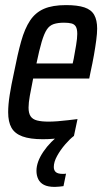

<svg xmlns="http://www.w3.org/2000/svg" viewBox="-20 -538 406 753"><path d="M148 8Q98 8 68 -3Q38 -14 25 -37Q12 -60 12 -98Q12 -127 18 -165.5Q24 -204 35 -254Q49 -326 63 -376Q77 -426 98 -457.5Q119 -489 152.5 -503.5Q186 -518 239 -518Q284 -518 311 -509Q338 -500 349.5 -479.5Q361 -459 361 -426Q361 -407 357.5 -380.5Q354 -354 348.5 -322.5Q343 -291 335 -255L330 -230H110Q102 -190 97 -162.5Q92 -135 92 -116Q92 -94 100 -82Q108 -70 125.5 -65.5Q143 -61 171 -61Q186 -61 206 -62.5Q226 -64 246.5 -66.5Q267 -69 284 -71L270 -5Q256 -2 235.5 1Q215 4 192.5 6Q170 8 148 8ZM123 -289H265L269 -307Q274 -334 278.5 -361Q283 -388 283 -405Q283 -424 277.5 -433.5Q272 -443 260.5 -446Q249 -449 231 -449Q207 -449 190.5 -443.5Q174 -438 163.5 -422Q153 -406 143.5 -374Q134 -342 123 -289ZM195 195Q168 195 152.5 187Q137 179 130 164.5Q123 150 123 132Q123 97 150 57Q177 17 221 -15L270 -5Q254 7 235.5 28.5Q217 50 204 73.5Q191 97 191 117Q191 130 199 137Q207 144 227 144Q229 144 231 144Q233 144 239 143L229 192Q221 193 212 194Q203 195 195 195Z"/></svg>

Font: Saira ExtraCondensed Medium
Style: Italic
Weight: 500
Width: 2
Italic angle: -12°
Designer: Hector Gatti with collaboration of the Omnibus-Type team
Foundry: Omnibus-Type
Version: Version 1.101